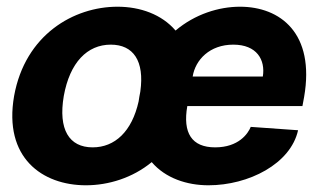

<svg xmlns="http://www.w3.org/2000/svg" viewBox="-20 -536 985 572"><path d="M236 16C303 16 375 -6 432 -53C473 -5 537 16 601 16C721 16 846 -48 868 -148L727 -158C719 -138 691 -97 621 -97C551 -97 524 -140 538 -220H881L886 -247C919 -437 815 -516 695 -516C632 -516 561 -494 503 -445C462 -493 398 -516 330 -516C200 -516 55 -433 22 -250C-10 -66 106 16 236 16ZM170 -250C188 -350 240 -403 310 -403C377 -403 411 -355 398 -263C397 -258 396 -252 395 -247L393 -234C373 -144 322 -97 256 -97C186 -97 153 -150 170 -250ZM554 -308C562 -358 605 -403 675 -403C745 -403 771 -358 763 -308Z"/></svg>

Font: Uncut Sans
Style: Bold Italic
Weight: 700
Italic angle: -10°
Designer: Kasper Nordkvist
Foundry: Uncut Type
Version: Version 1.111;FEAKit 1.0